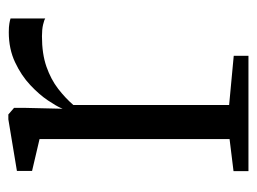

<svg xmlns="http://www.w3.org/2000/svg" viewBox="-94 -492 586 437"><g transform="rotate(-90 198.5 -273.0)"><path d="M28 0V-34L101 -43V-475.5L28.5 -492.5V-527L146 -546.5H157L172 -533.5V-509.5L170 -423L171.5 -426.5Q176 -437 189 -456.5Q202 -476 223.8 -496.5Q245.5 -517 275.8 -531.2Q306 -545.5 344 -545.5Q356.5 -545.5 363.8 -544.2Q371 -543 375.5 -541.5V-462.5Q372 -465 361.2 -467.5Q350.5 -470 335 -470Q295 -470 265.8 -459.8Q236.5 -449.5 215.2 -433Q194 -416.5 178.5 -398.5V-44L290.5 -33.5V0Z"/></g></svg>

Font: Merriweather 60pt Light
Style: Regular
Weight: 300
Version: Version 2.100